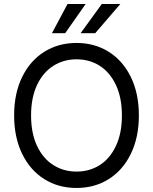

<svg xmlns="http://www.w3.org/2000/svg" viewBox="-20 -932 767 962"><path d="M363.3 9.8Q272.5 9.8 201.7 -34.7Q130.9 -79.1 90.8 -161.6Q50.8 -244.1 50.8 -353.5Q50.8 -463.9 90.8 -545.9Q130.9 -627.9 201.7 -672.4Q272.5 -716.8 363.3 -716.8Q454.1 -716.8 524.9 -672.4Q595.7 -627.9 635.7 -545.9Q675.8 -463.9 675.8 -353.5Q675.8 -244.1 635.7 -161.6Q595.7 -79.1 524.9 -34.7Q454.1 9.8 363.3 9.8ZM363.3 -634.8Q298.8 -634.8 247.1 -602.1Q195.3 -569.3 165.5 -505.9Q135.7 -442.4 135.7 -353.5Q135.7 -264.6 165.5 -201.2Q195.3 -137.7 247.1 -105Q298.8 -72.3 363.3 -72.3Q428.7 -72.3 480 -105Q531.2 -137.7 561 -201.2Q590.8 -264.6 590.8 -353.5Q590.8 -442.4 561 -505.9Q531.2 -569.3 480 -602.1Q428.7 -634.8 363.3 -634.8ZM490.2 -912.1H583L457 -765.6H383.8ZM318.4 -912.1H409.2L306.6 -765.6H240.2Z"/></svg>

Font: Pretendard Std Variable
Style: Regular
Weight: 400
Designer: Base glyphs from Inter by Rasmus Andersson; Hangeul glyphs from Noto Sans CJK(Source Han Sans) by Jang Soo-young and Kan
Foundry: Kil Hyung-jin
Version: Version 1.309;Glyphs 3.2 (3225)